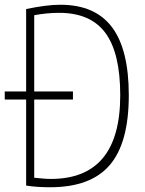

<svg xmlns="http://www.w3.org/2000/svg" viewBox="-20 -770 610 808"><path d="M0 -385H90V-732Q134 -741 169 -745.5Q204 -750 234 -750Q380 -750 451 -656Q522 -562 522 -369Q522 -169 442 -75.5Q362 18 191 18Q165 18 140.5 16.5Q116 15 90 11V-351H0ZM194 -17Q486 -17 486 -369Q486 -547 423.5 -631.5Q361 -716 229 -716Q203 -716 177 -713.5Q151 -711 124 -706V-385H287V-351H124V-22Q144 -20 161.5 -18.5Q179 -17 194 -17Z"/></svg>

Font: Encode Sans Compressed
Style: Thin
Weight: 100
Designer: Pablo Impallari, Andres Torresi
Foundry: Pablo Impallari, Andres Torresi
Version: Version 1.000; ttfautohint (v1.00) -l 8 -r 50 -G 200 -x 14 -